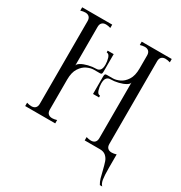

<svg xmlns="http://www.w3.org/2000/svg" viewBox="-213 -892 1176 1246"><g transform="rotate(30 375.5 -269.0)"><path d="M324 -579H369V-449Q369 -436 366 -431.5Q363 -427 354 -427H308Q286 -427 258.5 -414.5Q231 -402 210.5 -370.5Q190 -339 190 -285V-60Q190 -40 200.5 -29.5Q211 -19 231 -19Q246 -19 265 -25V0H40V-25Q59 -19 75 -19Q94 -19 104.5 -29.5Q115 -40 115 -60V-680Q115 -700 104.5 -710.5Q94 -721 75 -721Q59 -721 40 -715V-740H265V-715Q246 -721 230 -721Q211 -721 200.5 -710.5Q190 -700 190 -680V-389Q190 -401 210 -413Q230 -425 260.5 -432.5Q291 -440 320 -440Q336 -440 346.5 -452Q357 -464 357 -493Q357 -517 349.5 -541.5Q342 -566 324 -566ZM734 202H716Q705 184 698.5 162Q692 140 685 109Q676 72 668.5 50.5Q661 29 644.5 14.5Q628 0 600 0H486V-25Q506 -19 521 -19Q540 -19 550.5 -29.5Q561 -40 561 -60V-478Q561 -466 541 -454Q521 -442 490.5 -434.5Q460 -427 431 -427Q415 -427 404.5 -415Q394 -403 394 -374Q394 -350 401.5 -325.5Q409 -301 427 -301V-288H382V-418Q382 -431 385 -435.5Q388 -440 397 -440H443Q465 -440 492.5 -452.5Q520 -465 540.5 -496.5Q561 -528 561 -582V-680Q561 -700 550.5 -710.5Q540 -721 521 -721Q506 -721 486 -715V-740H711V-715Q691 -721 676 -721Q657 -721 646.5 -710.5Q636 -700 636 -680V-60Q636 -40 646.5 -29.5Q657 -19 676 -19Q692 -19 711 -25V78Q711 133 715.5 161Q720 189 734 202Z"/></g></svg>

Font: Viaoda Libre
Style: Regular
Weight: 400
Designer: Gydient
Version: Version 2.000